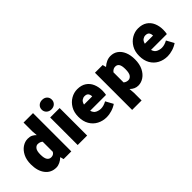

<svg xmlns="http://www.w3.org/2000/svg" viewBox="16 -1513 2468 2468"><g transform="rotate(-45 1250.0 -279.0)"><path d="M240 12Q147 12 91.5 -58.5Q36 -129 36 -250Q36 -332 65.5 -390.5Q95 -449 142 -480.5Q189 -512 240 -512Q281 -512 307.5 -498.5Q334 -485 356 -462L350 -534V-696H522V0H382L370 -46H366Q341 -21 307 -4.5Q273 12 240 12ZM286 -128Q306 -128 321.5 -135.5Q337 -143 350 -164V-348Q335 -362 317 -367Q299 -372 282 -372Q255 -372 233.5 -345Q212 -318 212 -252Q212 -185 232 -156.5Q252 -128 286 -128Z M638 0V-500H810V0ZM724 -562Q684 -562 658 -586.5Q632 -611 632 -648Q632 -686 658 -710Q684 -734 724 -734Q765 -734 790.5 -710Q816 -686 816 -648Q816 -611 790.5 -586.5Q765 -562 724 -562Z M1158 12Q1085 12 1026.5 -19Q968 -50 934 -108.5Q900 -167 900 -250Q900 -331 934.5 -389.5Q969 -448 1024 -480Q1079 -512 1140 -512Q1214 -512 1262.5 -479.5Q1311 -447 1334.5 -392Q1358 -337 1358 -270Q1358 -248 1355.5 -227.5Q1353 -207 1351 -198H1063Q1076 -151 1111 -134.5Q1146 -118 1182 -118Q1230 -118 1284 -148L1340 -46Q1300 -18 1250 -3Q1200 12 1158 12ZM1144 -382Q1119 -382 1096 -366Q1073 -350 1063 -310H1212Q1212 -339 1197.5 -360.5Q1183 -382 1144 -382Z M1452 176V-500H1592L1604 -454H1608Q1636 -480 1671.5 -496Q1707 -512 1744 -512Q1803 -512 1846.5 -480.5Q1890 -449 1914 -392Q1938 -335 1938 -258Q1938 -172 1908 -111.5Q1878 -51 1830.5 -19.5Q1783 12 1730 12Q1668 12 1618 -38L1624 38V176ZM1688 -128Q1718 -128 1740 -156Q1762 -184 1762 -256Q1762 -318 1744.5 -345Q1727 -372 1692 -372Q1673 -372 1657 -364Q1641 -356 1624 -336V-152Q1639 -139 1655.5 -133.5Q1672 -128 1688 -128Z M2264 12Q2191 12 2132.5 -19Q2074 -50 2040 -108.5Q2006 -167 2006 -250Q2006 -331 2040.5 -389.5Q2075 -448 2130 -480Q2185 -512 2246 -512Q2320 -512 2368.5 -479.5Q2417 -447 2440.5 -392Q2464 -337 2464 -270Q2464 -248 2461.5 -227.5Q2459 -207 2457 -198H2169Q2182 -151 2217 -134.5Q2252 -118 2288 -118Q2336 -118 2390 -148L2446 -46Q2406 -18 2356 -3Q2306 12 2264 12ZM2250 -382Q2225 -382 2202 -366Q2179 -350 2169 -310H2318Q2318 -339 2303.5 -360.5Q2289 -382 2250 -382Z"/></g></svg>

Font: Assistant ExtraBold
Style: Regular
Weight: 800
Designer: Hebrew By Ben Nathan, Latin by Paul Hunt
Version: Version 3.000